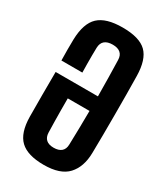

<svg xmlns="http://www.w3.org/2000/svg" viewBox="-201 -896 859 991"><g transform="rotate(30 228.0 -400.0)"><path d="M228.8 9.2Q132.1 9.2 88.2 -32.5Q44.2 -74.2 42.9 -170.1Q42.4 -237.9 42.4 -298.5Q42.4 -359.1 42.9 -437H294.9Q294.6 -493 293.6 -547.3Q292.7 -601.5 291.2 -651.3Q290.7 -679.1 274.6 -692.8Q258.6 -706.6 228.6 -706.6Q197.3 -706.6 181 -692.8Q164.7 -679.1 163.7 -651.3Q163.2 -632.4 163 -606.7Q162.8 -581 163.1 -553.8Q163.4 -526.7 163.9 -503.1H39.1Q38.4 -534.3 38.3 -567.7Q38.2 -601.1 38.9 -628.8Q41.6 -725.4 85.9 -767.1Q130.3 -808.8 228.6 -808.8Q329.3 -808.8 371.8 -767.1Q414.3 -725.4 416 -628.8Q417.1 -579.1 417.4 -520.3Q417.8 -461.5 417.8 -399.6Q417.8 -337.8 417.4 -278.7Q417.1 -219.6 416 -169.2Q414.6 -85.9 370.7 -38.3Q326.9 9.2 228.8 9.2ZM228.8 -93Q258.7 -93 274.7 -106.8Q290.7 -120.7 291.2 -147.5Q292.7 -195.7 293.6 -246.5Q294.6 -297.4 294.9 -350.2H165.3Q165.2 -314.6 165.4 -280.9Q165.6 -247.3 166.2 -214.3Q166.8 -181.3 167.7 -147.5Q168.7 -120.7 184.1 -106.8Q199.4 -93 228.8 -93Z"/></g></svg>

Font: Big Shoulders Display SC Thin
Style: Regular
Weight: 100
Designer: Patric King
Foundry: XO Type Co
Version: Version 2.002